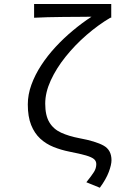

<svg xmlns="http://www.w3.org/2000/svg" viewBox="-20 -732 640 937"><path d="M467.2 184.2 401.4 157.4Q427.7 124.7 438.8 106.9Q449.9 89.1 449.9 68.8Q449.9 54 438.7 44.4Q427.4 34.8 399.2 26.5Q370.9 18.3 318.4 8Q278.3 0 241.5 -14.7Q204.7 -29.4 176.4 -55.4Q148.2 -81.5 131.9 -122.2Q115.7 -162.9 115.7 -222.4Q115.7 -270.3 133.3 -318.7Q150.9 -367.1 181.4 -413.8Q211.8 -460.4 251.6 -503.3Q291.3 -546.1 336.2 -583.4Q381.1 -620.8 426.6 -650.4Q401.7 -650 366 -649.8Q330.2 -649.6 290.2 -649.3Q250.2 -648.9 212.5 -648Q174.7 -647.2 146.4 -645.4V-712.4H522.9V-645.4H518.2Q459.3 -610.5 402.4 -561.3Q345.6 -512 300 -455Q254.4 -398 227.6 -339.4Q200.7 -280.7 200.7 -226.1Q200.7 -168.7 220.8 -135.2Q240.9 -101.7 278.2 -84.6Q315.5 -67.5 366.6 -57.7Q447 -42.9 485.6 -21.4Q524.1 0 524.1 49.9Q524.1 71.9 510.9 107.3Q497.6 142.7 467.2 184.2Z"/></svg>

Font: Source Code Pro ExtraLight
Style: Regular
Weight: 200
Monospace: yes
Designer: Paul D. Hunt, Teo Tuominen
Foundry: Adobe
Version: Version 1.026;hotconv 1.1.0;makeotfexe 2.6.0